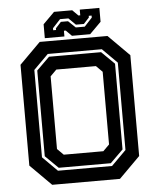

<svg xmlns="http://www.w3.org/2000/svg" viewBox="-57 -889 767 937"><g transform="rotate(-5 326.5 -420.0)"><path d="M160.5 0 57.5 -103V-597L160.5 -700H492.5L595.5 -597V-103L492.5 0ZM229.5 -141.5H423.5L454 -172V-528L423.5 -558.5H229.5L199 -528V-172ZM194.5 -66H459.5L531.5 -138V-566L459.5 -638H194.5L122.5 -566V-138ZM199.5 -80 136.5 -142V-562L199.5 -624H454.5L517.5 -562V-142L454.5 -80ZM187 -716V-784L243 -840H332L360 -812H369V-840H465V-772L409 -716H320L292 -744H283V-716ZM231 -751H245V-759L272 -788.5H307L342 -755H386L424 -796V-806H410V-798L383 -768.5H344L310 -802H269L231 -761Z"/></g></svg>

Font: Tourney Thin
Style: Regular
Weight: 100
Designer: Tyler Finck
Foundry: Etcetera Type Co
Version: Version 1.015